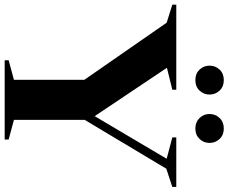

<svg xmlns="http://www.w3.org/2000/svg" viewBox="-110 -856 953 800"><g transform="rotate(90 366.0 -456.5)"><path d="M61 -675 -14 -698.5V-715H340.5V-698.5L249 -676L450.5 -375L628 -675L539 -698.5V-715H745.5V-698.5L669.5 -673.5L466 -333.5V-38.5L548 -16.5V0H217.5V-16.5L299 -38.5V-332ZM300 -794.5Q273 -794.5 256.5 -812Q240 -829.5 240 -853.5Q240 -878 256.5 -895.5Q273 -913 300 -913Q327.5 -913 344 -895.5Q360.5 -878 360.5 -853.5Q360.5 -829.5 344 -812Q327.5 -794.5 300 -794.5ZM502 -794.5Q475 -794.5 458.2 -812Q441.5 -829.5 441.5 -853.5Q441.5 -878 458.2 -895.5Q475 -913 502 -913Q529 -913 545.5 -895.5Q562 -878 562 -853.5Q562 -829.5 545.5 -812Q529 -794.5 502 -794.5Z"/></g></svg>

Font: Newsreader Display SemiBold
Style: Regular
Weight: 600
Designer: Hugues Gentile
Foundry: Production Type
Version: Version 1.001